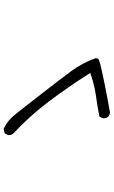

<svg xmlns="http://www.w3.org/2000/svg" viewBox="192 -914 616 1040"><g transform="rotate(-90 500.0 -394.0)"><path d="M704.6 -180.2Q704.6 -183.1 704.1 -186.5Q678.7 -256.8 633.5 -317.9Q588.4 -378.9 512.2 -476.6L410.6 -606.9Q385.7 -638.7 365.7 -654.8Q346.7 -670.4 324.7 -681.2Q322.8 -681.6 321.3 -681.6Q307.1 -681.6 296.4 -674.3L288.6 -657.7Q288.1 -655.8 288.1 -654.3Q288.1 -640.1 295.9 -630.9Q390.1 -543.5 468.5 -439.7Q546.9 -335.9 619.1 -222.2L625 -213.4Q596.7 -203.1 577.6 -198.2Q539.6 -187.5 500 -182.1Q443.8 -174.8 389.2 -163.6L379.9 -146.5Q379.4 -143.1 379.4 -139.6Q379.4 -126 387.7 -116.2Q397 -107.9 409.2 -106Q482.9 -118.7 562.3 -134.8Q641.6 -150.9 667.5 -157.7Q693.4 -164.6 698.2 -167.5L700.7 -169.9Q704.6 -173.3 704.6 -180.2Z"/></g></svg>

Font: NaikaiFont
Style: Light
Weight: 300
Version: Version 1.89